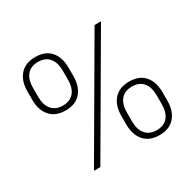

<svg xmlns="http://www.w3.org/2000/svg" viewBox="-145 -807 989 974"><g transform="rotate(-30 349.0 -319.5)"><path d="M144.5 0 517 -639H554.5L182 0ZM524.5 10Q466 10 435 -25.8Q404 -61.5 404 -122V-171.5Q404 -232 435.2 -267.5Q466.5 -303 524.5 -303Q583 -303 614 -267.8Q645 -232.5 645 -171.5V-122Q645 -61.5 613.8 -25.8Q582.5 10 524.5 10ZM524.5 -19Q567 -19 589.2 -45.5Q611.5 -72 611.5 -121V-172Q611.5 -221 589 -247.5Q566.5 -274 524.5 -274Q482 -274 459.5 -247.5Q437 -221 437 -172V-121Q437 -72 459.8 -45.5Q482.5 -19 524.5 -19ZM174.5 -336.5Q116 -336.5 84.8 -372Q53.5 -407.5 53.5 -468V-517.5Q53.5 -578 84.8 -613.5Q116 -649 174.5 -649Q233 -649 263.8 -613.5Q294.5 -578 294.5 -517.5V-468Q294.5 -407.5 263.5 -372Q232.5 -336.5 174.5 -336.5ZM174.5 -365Q216.5 -365 239 -391.5Q261.5 -418 261.5 -467V-518Q261.5 -567 239 -593.8Q216.5 -620.5 174.5 -620.5Q132 -620.5 109.5 -593.8Q87 -567 87 -518V-467Q87 -418 109.8 -391.5Q132.5 -365 174.5 -365Z"/></g></svg>

Font: Anek Bangla
Style: Extra-light
Weight: 200
Designer: Sulekha Rajkumar (Bangla), Yesha Goshar (Latin)
Foundry: Ek Type
Version: Version 1.002;March 21, 2022;FontCreator 13.0.0.2683 64-bit